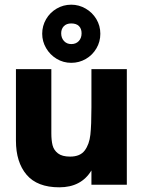

<svg xmlns="http://www.w3.org/2000/svg" viewBox="-20 -788 616 819"><path d="M48 -188V-493H199V-219Q199 -189.5 204.2 -168.5Q209.5 -147.5 227.2 -133.8Q245 -120 279 -120Q322 -120 341.5 -146.2Q361 -172.5 365.5 -213.5Q370 -254.5 370 -330V-493H521V0H370V-61Q326.5 11 233 11Q139 11 93.5 -42.5Q48 -96 48 -188ZM160 -644Q160 -677.5 176.5 -706Q193 -734.5 221.5 -751.2Q250 -768 284 -768Q316.5 -768 345.2 -751.5Q374 -735 391 -706.5Q408 -678 408 -644Q408 -610 391.2 -581.5Q374.5 -553 346 -536.5Q317.5 -520 284 -520Q250 -520 221.5 -537.2Q193 -554.5 176.5 -583Q160 -611.5 160 -644ZM284 -600Q304 -600 316 -612.8Q328 -625.5 328 -646Q328 -665.5 316.8 -676.8Q305.5 -688 284 -688Q263.5 -688 252.2 -676.2Q241 -664.5 241 -646Q241 -626 253 -613Q265 -600 284 -600Z"/></svg>

Font: HK Grotesk Black
Style: Regular
Weight: 900
Designer: Alfredo Marco Pradil
Foundry: Hanken Design Co.
Version: Version 3.001